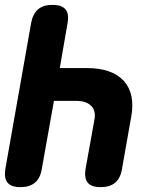

<svg xmlns="http://www.w3.org/2000/svg" viewBox="-21 -760 641 790"><path d="M195 -740Q233 -740 248.5 -721.5Q264 -703 257 -665L225 -480H335Q440 -480 488 -427.5Q536 -375 519 -280L481 -65Q475 -27 453 -8.5Q431 10 393 10Q355 10 340 -8.5Q325 -27 331 -65L368 -270Q374 -305 353.5 -325Q333 -345 292 -345H201L151 -65Q145 -27 123 -8.5Q101 10 63 10Q25 10 10 -8.5Q-5 -27 1 -65L107 -665Q114 -703 135.5 -721.5Q157 -740 195 -740Z"/></svg>

Font: Maple Mono ExtraBold
Style: Italic
Weight: 800
Italic angle: -10°
Monospace: yes
Designer: subframe7536
Version: Version 7.200